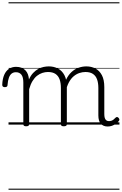

<svg xmlns="http://www.w3.org/2000/svg" viewBox="-76 -1111 1085 1712"><path d="M157 15Q144 15 138 10.5Q132 6 132 -4V-374Q132 -424 114.5 -445.5Q97 -467 66 -467Q44 -467 28.5 -455.5Q13 -444 3.5 -418.5Q-6 -393 -9 -352Q-9 -343 -15 -338.5Q-21 -334 -33 -334Q-43 -334 -49.5 -338.5Q-56 -343 -56 -355Q-54 -408 -38.5 -443.5Q-23 -479 4 -497Q31 -515 67 -515Q95 -515 115.5 -507Q136 -499 150.5 -484Q165 -469 172.5 -449Q180 -429 182 -405V-402Q198 -438 219.5 -460.5Q241 -483 264.5 -496Q288 -509 312.5 -514Q337 -519 359 -519Q404 -519 440.5 -500Q477 -481 498.5 -440.5Q520 -400 520 -334V-4Q520 6 513.5 10.5Q507 15 493 15Q479 15 473 10.5Q467 6 467 -4V-326Q467 -371 455.5 -403Q444 -435 418.5 -452Q393 -469 351 -469Q327 -469 302 -461Q277 -453 254.5 -435.5Q232 -418 214 -388.5Q196 -359 184 -316V-4Q184 6 177.5 10.5Q171 15 157 15ZM884 17Q864 17 848.5 10.5Q833 4 822.5 -8Q812 -20 806.5 -38.5Q801 -57 801 -82V-326Q801 -371 789.5 -403Q778 -435 752.5 -452Q727 -469 686 -469Q659 -469 632 -460Q605 -451 581 -431Q557 -411 538.5 -377Q520 -343 509 -292H485Q492 -355 512 -398Q532 -441 561 -468Q590 -495 624.5 -507Q659 -519 694 -519Q739 -519 775 -500Q811 -481 832.5 -440.5Q854 -400 854 -334V-94Q854 -74 858 -60Q862 -46 871.5 -38.5Q881 -31 895 -31Q907 -31 916.5 -34Q926 -37 935.5 -44Q945 -51 955 -62Q961 -68 968 -67.5Q975 -67 981 -60Q986 -55 988 -48Q990 -41 985 -34Q974 -19 957.5 -7.5Q941 4 922.5 10.5Q904 17 884 17ZM0 571H989V581H0ZM0 -20H989V0H0ZM0 -505H989V-500H0ZM0 -1091H989V-1081H0Z"/></svg>

Font: Playwrite PT Guides
Style: Regular
Weight: 400
Designer: Veronika Burian, José Scaglione
Foundry: TypeTogether
Version: Version 1.003